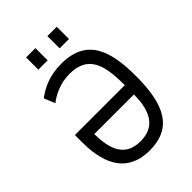

<svg xmlns="http://www.w3.org/2000/svg" viewBox="-255 -996 1121 1121"><g transform="rotate(-45 305.0 -435.5)"><path d="M303 12C487 12 553 -114 553 -350C553 -563 506 -712 294 -712C200 -712 133 -681 80 -641L108 -573C147 -604 210 -636 287 -636C443 -636 469 -525 469 -361H57V-301C57 -101 134 12 303 12ZM303 -64C169 -64 143 -168 141 -285H468C468 -159 430 -64 303 -64ZM352 -782H429V-883H352ZM176 -782H253V-883H176Z"/></g></svg>

Font: Finlandica
Style: Regular
Weight: 400
Designer: Niklas Ekholm, Juho Hiilivirta, Jaakko Suomalainen
Foundry: Helsinki Type Studio
Version: Version 2.000;Glyphs 3.2 (3202)